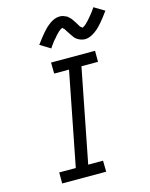

<svg xmlns="http://www.w3.org/2000/svg" viewBox="-132 -992 840 1075"><g transform="rotate(-15 288.0 -454.0)"><path d="M347 0H92V-64H188L294 -606H208L207 -670H462V-606H366L260 -64H346ZM229 -746 169 -783Q182 -801 193.5 -815.5Q205 -830 215.5 -842.5Q226 -855 236 -864.5Q246 -874 260 -884.5Q274 -895 289 -901Q304 -907 319 -907Q324 -907 329.5 -906.5Q335 -906 339 -904.5Q343 -903 347.5 -901Q352 -899 357 -897Q362 -895 365 -892Q368 -889 371.5 -886Q375 -883 378.5 -879.5Q382 -876 384.5 -872Q387 -868 390 -864Q393 -860 395 -856.5Q397 -853 399.5 -849.5Q402 -846 405 -841Q408 -836 410.5 -831.5Q413 -827 415.5 -823.5Q418 -820 422.5 -818Q427 -816 426 -812L425 -811Q426 -813 430.5 -814.5Q435 -816 438 -818.5Q441 -821 446 -824.5Q451 -828 452.5 -830Q454 -832 456 -834Q458 -836 460.5 -838.5Q463 -841 465.5 -843.5Q468 -846 470 -848.5Q472 -851 474.5 -854Q477 -857 480 -860.5Q483 -864 486 -867.5Q489 -871 491.5 -874.5Q494 -878 497.5 -882Q501 -886 504 -890.5Q507 -895 510 -899.5Q513 -904 516 -908L576 -872Q563 -854 551.5 -839Q540 -824 529.5 -812Q519 -800 509 -790Q499 -780 485 -770Q471 -760 456 -753.5Q441 -747 426 -747Q421 -747 415.5 -748Q410 -749 406 -750Q402 -751 397 -753Q392 -755 387.5 -757.5Q383 -760 379.5 -762.5Q376 -765 372.5 -768Q369 -771 366 -775Q363 -779 360.5 -783Q358 -787 355 -790.5Q352 -794 350 -798Q348 -802 345.5 -805Q343 -808 340 -813Q337 -818 334 -822.5Q331 -827 329 -830.5Q327 -834 322.5 -836.5Q318 -839 318 -843H319Q319 -842 314.5 -840Q310 -838 307 -836Q304 -834 299 -830Q294 -826 292.5 -824.5Q291 -823 289 -820.5Q287 -818 284.5 -816Q282 -814 279.5 -811.5Q277 -809 275 -806Q273 -803 270.5 -800Q268 -797 265 -794Q262 -791 259 -787.5Q256 -784 253 -780Q250 -776 247 -772Q244 -768 241 -764Q238 -760 235 -755.5Q232 -751 229 -746Z"/></g></svg>

Font: Lode
Style: Italic
Weight: 400
Italic angle: -11°
Monospace: yes
Designer: Belleve Invis
Foundry: Belleve Invis
Version: Version 29.2.0; ttfautohint (v1.8.3)